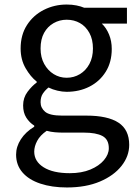

<svg xmlns="http://www.w3.org/2000/svg" viewBox="-20 -577 604 847"><path d="M275 250Q209 250 158 233Q107 216 79 183.5Q51 151 51 105Q51 70 72 37.5Q93 5 131 -18V-23Q110 -36 96 -58Q82 -80 82 -112Q82 -146 101.5 -172Q121 -198 142 -213V-217Q115 -238 93 -276Q71 -314 71 -363Q71 -423 99 -466.5Q127 -510 173.5 -533.5Q220 -557 274 -557Q298 -557 317.5 -553Q337 -549 351 -543H540V-473H429Q449 -454 461 -425Q473 -396 473 -361Q473 -303 446.5 -260.5Q420 -218 375 -195Q330 -172 274 -172Q255 -172 233.5 -177Q212 -182 194 -191Q179 -179 169 -164Q159 -149 159 -126Q159 -101 179 -84Q199 -67 254 -67H361Q455 -67 502.5 -36Q550 -5 550 62Q550 112 516 155Q482 198 420.5 224Q359 250 275 250ZM274 -234Q306 -234 332.5 -250Q359 -266 374.5 -295Q390 -324 390 -363Q390 -403 374.5 -431.5Q359 -460 333 -475Q307 -490 274 -490Q243 -490 216.5 -475Q190 -460 174.5 -432Q159 -404 159 -363Q159 -324 175 -295Q191 -266 217 -250Q243 -234 274 -234ZM288 187Q340 187 378.5 171Q417 155 438.5 129.5Q460 104 460 77Q460 38 432 23Q404 8 350 8H256Q241 8 222.5 6.5Q204 5 186 0Q157 20 144 44.5Q131 69 131 92Q131 135 172.5 161Q214 187 288 187Z"/></svg>

Font: Noto Sans TC
Style: Regular
Weight: 400
Designer: Ryoko NISHIZUKA  (kana, bopomofo & ideographs); Paul D. Hunt (Latin, Greek & Cyrillic); Sandoll Communications , Soo-you
Foundry: Adobe
Version: Version 2.004-H2;hotconv 1.0.118;makeotfexe 2.5.65603